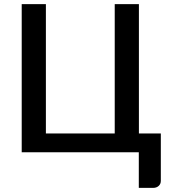

<svg xmlns="http://www.w3.org/2000/svg" viewBox="-20 -740 828 933"><path d="M761.5 -91.5V139Q761.5 154 751 163.5Q740.5 173 724 173H654.5V0H85.5V-720H203V-91.5H537.5V-720H655V-91.5Z"/></svg>

Font: Lato 2
Style: Regular
Weight: 600
Designer: Lukasz Dziedzic with Adam Twardoch and Botio Nikoltchev
Foundry: tyPoland Lukasz Dziedzic
Version: Version 2.015; 2015-08-06; http://www.latofonts.com/